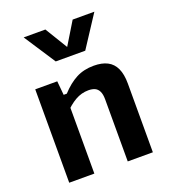

<svg xmlns="http://www.w3.org/2000/svg" viewBox="-147 -925 914 1032"><g transform="rotate(-20 310.0 -409.0)"><path d="M214.5 0H70.8V-534.2H196.7L205.8 -437.5H214.5ZM405.5 0V-355.6Q405.5 -384.2 397.1 -401.2Q388.8 -418.1 373.7 -425Q358.7 -431.8 337 -431.8Q297.2 -431.8 261.8 -411.5Q226.4 -391.2 193 -354.8V-454.2H222.2Q264.2 -500 307.9 -523Q351.5 -546.1 409.1 -546.1Q455.7 -546.1 486.7 -530.1Q517.7 -514.2 533.4 -480.3Q549.2 -446.4 549.2 -392.7V0ZM225.6 -637.4H394.4L512.2 -817.7H388L310 -689.5L232 -817.7H107.8Z"/></g></svg>

Font: Monaspace Neon Var
Style: Regular
Weight: 400
Designer: Riley Cran and the Lettermatic Team
Version: Version 1.000 (Monaspace Neon Var)